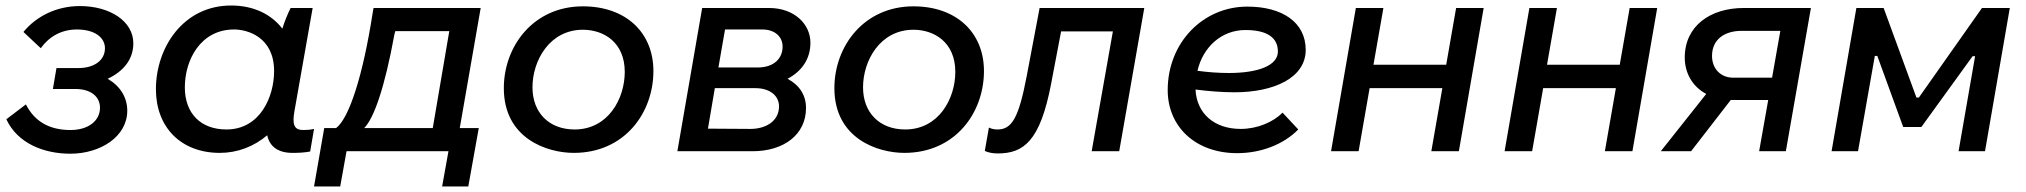

<svg xmlns="http://www.w3.org/2000/svg" viewBox="-20 -549 7354 697"><path d="M235 9C346 9 442 -54 442 -147C442 -195 417 -236 371 -263C428 -290 464 -333 464 -392C464 -472 379 -527 270 -527C185 -527 112 -490 65 -433L128 -374C158 -416 203 -442 259 -442C325 -442 361 -412 361 -374C361 -328 319 -302 266 -302H185L172 -226H253C314 -226 343 -195 343 -158C343 -110 300 -77 236 -77C158 -77 105 -109 74 -170L3 -116C44 -28 140 9 235 9Z M1042 6C1065 6 1085 5 1106 1L1120 -81C1107 -78 1095 -77 1081 -77C1048 -77 1040 -96 1049 -146L1115 -520H1035C1024 -498 1013 -471 1005 -445C965 -497 901 -529 819 -529C645 -529 546 -376 546 -225C546 -88 636 6 778 6C842 6 902 -17 950 -58C959 -17 989 6 1042 6ZM830 -442C878 -442 975 -415 975 -291C975 -197 924 -79 802 -79C709 -79 651 -137 651 -232C651 -330 707 -442 830 -442Z M1120 128H1215L1238 0H1608L1585 128H1680L1718 -84H1649L1725 -520H1336L1333 -503C1298 -277 1248 -120 1200 -84H1157ZM1302 -84C1337 -119 1376 -228 1412 -425L1415 -436H1611L1551 -84Z M2063 6C2248 6 2352 -140 2352 -291C2352 -431 2252 -526 2096 -526C1916 -526 1809 -381 1809 -229C1809 -46 1966 6 2063 6ZM2066 -79C1973 -79 1913 -140 1913 -232C1913 -329 1975 -441 2096 -441C2171 -441 2248 -396 2248 -288C2248 -191 2188 -79 2066 -79Z M2439 0H2712C2825 0 2906 -60 2906 -157C2906 -204 2882 -240 2839 -263C2892 -291 2922 -336 2922 -394C2922 -461 2864 -520 2772 -520H2529ZM2550 -82 2575 -229H2722C2778 -229 2808 -199 2808 -163C2808 -109 2760 -81 2704 -81ZM2588 -304 2612 -442H2747C2795 -442 2821 -414 2821 -380C2821 -337 2790 -304 2730 -304Z M3263 6C3448 6 3552 -140 3552 -291C3552 -431 3452 -526 3296 -526C3116 -526 3009 -381 3009 -229C3009 -46 3166 6 3263 6ZM3266 -79C3173 -79 3113 -140 3113 -232C3113 -329 3175 -441 3296 -441C3371 -441 3448 -396 3448 -288C3448 -191 3388 -79 3266 -79Z M3602 8C3695 8 3756 -35 3796 -246L3832 -435H4020L3943 0H4043L4134 -520H3754L3707 -272C3678 -120 3653 -79 3601 -79C3590 -79 3579 -81 3570 -86L3555 -1C3569 5 3583 8 3602 8Z M4471 7C4557 7 4639 -24 4693 -79L4636 -140C4602 -106 4545 -81 4484 -81C4387 -81 4324 -138 4320 -224C4367 -218 4415 -214 4462 -214C4604 -214 4720 -266 4720 -368C4720 -468 4635 -525 4508 -525C4347 -525 4219 -394 4219 -222C4219 -89 4320 7 4471 7ZM4327 -292C4347 -378 4414 -440 4501 -440C4582 -440 4619 -411 4619 -362C4619 -310 4545 -284 4441 -284C4403 -284 4364 -287 4327 -292Z M5266 -520 5230 -314H4966L5002 -520H4902L4812 0H4912L4952 -229H5216L5176 0H5276L5366 -520Z M5896 -520 5860 -314H5596L5632 -520H5532L5442 0H5542L5582 -229H5846L5806 0H5906L5996 -520Z M6366 0H6463L6554 -520H6310C6189 -520 6096 -455 6096 -340C6096 -285 6123 -235 6174 -208L6009 0H6119L6263 -186H6271H6399ZM6195 -346C6195 -407 6242 -437 6302 -437H6443L6413 -267H6272C6225 -267 6195 -301 6195 -346Z M6629 0H6725L6786 -346H6795L6889 -88H6955L7141 -345H7150L7090 0H7186L7276 -520H7175L6946 -195H6937L6818 -520H6719Z"/></svg>

Font: Fixel Display Medium
Style: Italic
Weight: 500
Italic angle: -10°
Designer: AlfaBravo + MacPaw
Foundry: Kyrylo Tkachov, Marchela Mozhyna, Serhii Makarenko, Maria Weinstein, Zakhar Kryvoshyya
Version: Version 1.210;Glyphs 3.2 (3217)